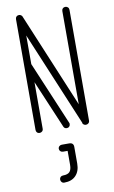

<svg xmlns="http://www.w3.org/2000/svg" viewBox="-103 -712 628 1057"><g transform="rotate(-10 211.5 -183.0)"><path d="M251 -28Q253 -25 253 -20Q253 -11 247.5 -5.5Q242 0 234 0Q221 0 216 -11L102 -280V-20Q102 -11 96 -5.5Q90 0 82 0Q73 0 67.5 -5.5Q62 -11 62 -20V-639Q62 -648 67.5 -653.5Q73 -659 82 -659Q83 -659 84 -659Q86 -659 88 -658Q88 -658 88 -658Q94 -656 97.5 -651.5Q101 -647 101 -645L321 -118V-639Q321 -648 326.5 -653.5Q332 -659 341 -659Q349 -659 355 -653.5Q361 -648 361 -639V-20Q361 -11 355 -5.5Q349 0 341 0Q340 0 339 0Q336 0 335 -1Q334 -1 334 -1Q328 -3 324.5 -7.5Q321 -12 322 -15L102 -541V-381ZM168 293Q159 293 153.5 287Q148 281 148 273Q148 264 153.5 258.5Q159 253 168 253Q194 253 205 241Q216 229 216 202V124H190Q182 124 176 118.5Q170 113 170 105Q170 96 176 90.5Q182 85 190 85H231Q256 85 256 109V202Q256 244 233 268.5Q210 293 168 293Z"/></g></svg>

Font: Libertine Sup Light
Style: Regular
Weight: 300
Designer: Bastien Sozeau
Foundry: NBR — Bastien Sozeau
Version: Version 2.003; ttfautohint (v1.8.4.7-5d5b);gftools[0.9.33]